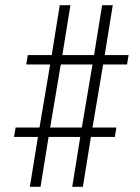

<svg xmlns="http://www.w3.org/2000/svg" viewBox="-20 -737 540 739"><path d="M95 -18 126 -210H34L40 -246H132L173 -489H81L87 -525H179L210 -717H251L220 -525H342L373 -717H414L383 -525H475L469 -489H377L336 -246H428L422 -210H330L299 -18H258L289 -210H167L136 -18ZM173 -246H295L336 -489H214Z"/></svg>

Font: Iosevka Curly Slab Extralight
Style: Italic
Weight: 200
Italic angle: -9°
Monospace: yes
Designer: Belleve Invis
Foundry: Belleve Invis
Version: Version 22.1.2; ttfautohint (v1.8.4)